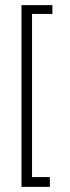

<svg xmlns="http://www.w3.org/2000/svg" viewBox="-20 -687 271 746"><path d="M104.5 -632.8V1H173.8V39.1H63.5V-667H183.6V-632.8Z"/></svg>

Font: Surma
Style: Regular
Weight: 400
Designer: Sue Lloyd-Williams
Foundry: Sylheti Translation And Research
Version: Version 3.000